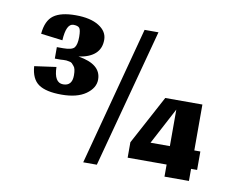

<svg xmlns="http://www.w3.org/2000/svg" viewBox="-55 -486 691 557"><g transform="rotate(10 290.5 -208.0)"><path d="M219.8 -360.3Q219.8 -385.2 194.8 -400.8Q169.9 -416.4 126.3 -416.4Q82.7 -416.4 61.4 -400.8Q40 -385.2 36.5 -346.1L100.5 -338.1Q103.2 -387.9 124.6 -387.9Q137 -387.9 141.9 -382.6Q146.8 -377.2 146.8 -355.9Q146.8 -334.5 140.1 -325.2Q133.5 -315.8 106.8 -315.8H88.1V-282H105.9Q106.8 -282 113 -282.5Q119.2 -282.9 121.9 -282.5Q124.6 -282 130.3 -281.1Q136.1 -280.2 138.8 -277.6Q141.5 -274.9 145 -270.5Q151.2 -264.2 151.2 -243.8Q151.2 -212.6 124.6 -212.6Q97.9 -212.6 97 -258.9L32.9 -250Q35.6 -212.6 57.4 -197.5Q79.2 -182.4 125 -182.4Q170.8 -182.4 196.6 -200.6Q222.4 -218.9 222.4 -243.8Q222.4 -289.1 154.8 -299.8Q219.8 -309.6 219.8 -360.3ZM371 -409.3H330.1L221.5 0H261.6ZM550.7 -35.6V-89.9H532.9V-225.1H423.5L346.1 -81V-35.6H460.9V0H532.9V-35.6ZM460.9 -89.9H403.9L460.9 -197.5Z"/></g></svg>

Font: Gidugu
Style: Regular
Weight: 400
Designer: Purushoth Kumar Guthula
Foundry: Silicon Andhra, USA.
Version: Version 1.0.5; ttfautohint (v1.2.25-373a) -l 7 -r 28 -G 50 -